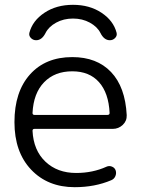

<svg xmlns="http://www.w3.org/2000/svg" viewBox="-20 -767 591 797"><path d="M464 -631Q467 -619 458 -609.5Q449 -600 436 -600Q412 -600 397 -630Q384 -656 353 -673Q322 -690 283 -690Q244 -690 213 -673Q182 -656 169 -630Q154 -600 130 -600Q117 -600 108 -609.5Q99 -619 102 -631Q115 -681 164.5 -714Q214 -747 283 -747Q352 -747 401.5 -714Q451 -681 464 -631ZM280 -471Q207 -471 163 -425.5Q119 -380 115 -298Q115 -290 123 -290H426Q435 -290 435 -298Q431 -381 391 -426Q351 -471 280 -471ZM290 10Q178 10 109 -63Q40 -136 40 -260Q40 -386 104.5 -458Q169 -530 280 -530Q382 -530 441 -468Q500 -406 506 -289Q507 -265 489.5 -248.5Q472 -232 448 -232H123Q115 -232 115 -224Q119 -143 168.5 -96Q218 -49 296 -49Q365 -49 422 -75Q433 -80 444.5 -75.5Q456 -71 460 -60Q464 -48 459 -36Q454 -24 442 -19Q374 10 290 10Z"/></svg>

Font: Rounded Mplus 1c
Style: Regular
Weight: 400
Version: Version 1.059.20150529